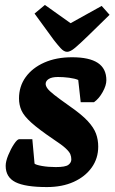

<svg xmlns="http://www.w3.org/2000/svg" viewBox="-20 -746 464 778"><path d="M170 12Q82 12 42.5 -8Q3 -28 3 -74Q3 -92 13.5 -117.5Q24 -143 37 -162.5Q50 -182 58 -182H111L120 -83Q125 -78 150 -73.5Q175 -69 206 -69Q245 -69 257 -78Q269 -87 269 -100Q269 -111 265 -121Q261 -131 246 -145Q231 -159 196 -182Q137 -222 107 -249Q77 -276 67 -298.5Q57 -321 57 -347Q57 -396 84 -433.5Q111 -471 159.5 -492.5Q208 -514 272 -514Q342 -514 376.5 -491Q411 -468 411 -421Q411 -400 396 -373Q381 -346 361 -332H307L297 -422Q283 -428 260 -431Q237 -434 215 -434Q190 -434 177.5 -426Q165 -418 165 -406Q165 -398 172 -388Q179 -378 200 -361.5Q221 -345 262 -316Q311 -282 335.5 -255.5Q360 -229 369 -204.5Q378 -180 378 -152Q378 -104 351.5 -67Q325 -30 278.5 -9Q232 12 170 12ZM252 -536Q239 -536 225.5 -551Q212 -566 198 -584L120 -691L162 -726L266 -652L392 -722L424 -686L337 -601Q304 -569 284.5 -552.5Q265 -536 252 -536Z"/></svg>

Font: Faustina Light ExtraBold
Style: Italic
Weight: 800
Italic angle: -8°
Version: Version 1.200